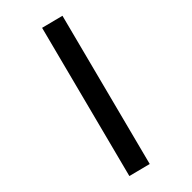

<svg xmlns="http://www.w3.org/2000/svg" viewBox="-293 -813 1047 1047"><g transform="rotate(-45 230.0 -290.0)"><path d="M285 -760 50 148 175 180 410 -728Z"/></g></svg>

Font: KT Kiyosuna Sans Bold
Style: Regular
Weight: 700
Designer: [Zen Kaku Gothic] Yoshimichi Ohira
Version: Version 1.010;Glyphs 3.1.2 (3151)